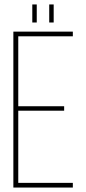

<svg xmlns="http://www.w3.org/2000/svg" viewBox="-20 -842 385 862"><path d="M125 -822H145V-741H125ZM201 -822H221V-741H201ZM62 -365H268V-345H62V-21H307V0H40V-700H307V-679H62Z"/></svg>

Font: TypoPRO Bebas Neue
Style: Regular
Weight: 300
Designer: Ryoichi Tsunekawa
Foundry: Ryoichi Tsunekawa
Version: Version 001.003